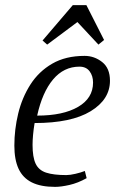

<svg xmlns="http://www.w3.org/2000/svg" viewBox="-20 -720 449 749"><path d="M195 9Q139 9 104 -8.5Q69 -26 52.5 -61.5Q36 -97 36 -152Q36 -215 51 -277Q66 -339 98.5 -390Q131 -441 183.5 -471.5Q236 -502 310 -502Q348 -502 378.5 -478Q409 -454 409 -405Q409 -332 333.5 -286Q258 -240 115 -240Q111 -216 109 -194Q107 -172 107 -155Q107 -107 119 -81.5Q131 -56 160 -46.5Q189 -37 239 -37Q253 -37 274.5 -42Q296 -47 311 -53L318 -25Q284 -6 251 1.5Q218 9 195 9ZM125 -269Q226 -269 284.5 -303Q343 -337 343 -398Q343 -424 329.5 -442Q316 -460 290 -460Q229 -460 187 -410Q145 -360 125 -269ZM164 -546 146 -562 264 -700H317L386 -564L364 -546L282 -634Z"/></svg>

Font: Manuale Light
Style: Italic
Weight: 300
Italic angle: -11°
Version: Version 1.002